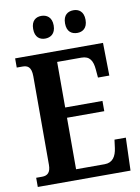

<svg xmlns="http://www.w3.org/2000/svg" viewBox="-99 -984 768 1050"><g transform="rotate(-10 285.5 -459.0)"><path d="M384 -792C412 -792 440 -808 440 -855C440 -902 412 -918 384 -918C353 -918 326 -902 326 -855C326 -808 353 -792 384 -792ZM205 -792C234 -792 263 -808 263 -855C263 -902 234 -918 205 -918C176 -918 149 -902 149 -855C149 -808 176 -792 205 -792ZM24 0H539L545 -182H482L476 -136C470 -92 451 -59 406 -59H247V-345H454V-402H247V-655H382C428 -655 444 -626 448 -578L452 -532H515L512 -714H24V-663H55C82 -663 105 -655 105 -600V-109C105 -66 87 -51 57 -51H24Z"/></g></svg>

Font: Noto Serif Devanagari Condensed
Style: Bold
Weight: 700
Width: 3
Designer: Universal Thirst, Indian Type Foundry and the Monotype Design Team
Foundry: Monotype Imaging Inc.
Version: Version 2.004